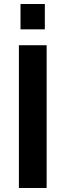

<svg xmlns="http://www.w3.org/2000/svg" viewBox="-20 -935 326 955"><path d="M74 0V-710H212V0ZM82 -789V-915H203V-789Z"/></svg>

Font: Raleway
Style: Bold
Weight: 700
Designer: Matt McInerney, Pablo Impallari, Rodrigo Fuenzalida
Foundry: Matt McInerney, Pablo Impallari, Rodrigo Fuenzalida
Version: Version 4.026